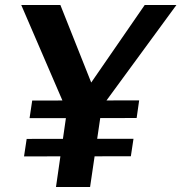

<svg xmlns="http://www.w3.org/2000/svg" viewBox="-20 -743 721 763"><path d="M202.5 0 246 -302 64.5 -723H220L342.5 -415L555 -723H681L385 -319L338 0ZM75.5 -121.5 86 -191 510.5 -191.5 500 -122ZM97.5 -273.5 108 -343.5 533 -344 523 -274Z"/></svg>

Font: Public Sans Thin SemiBold
Style: Italic
Weight: 600
Italic angle: -8°
Version: Version 2.001